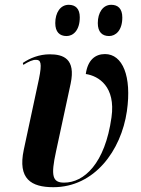

<svg xmlns="http://www.w3.org/2000/svg" viewBox="-20 -769 588 799"><path d="M434 -619C461 -619 489 -642 489 -696C489 -733 471 -749 443 -749C408 -749 387 -716 387 -673C387 -636 405 -619 434 -619ZM257 -619C284 -619 312 -642 312 -697C312 -733 294 -749 266 -749C231 -749 210 -716 210 -673C210 -636 228 -619 257 -619ZM202 10C373 10 484 -142 508 -306C529 -452 490 -544 417 -544C376 -544 345 -519 337 -461C391 -453 462 -408 444 -281C417 -87 329 -9 247 -9C198 -9 191 -37 213 -138L274 -421C296 -525 243 -543 187 -543C143 -543 104 -527 75 -507L77 -499C99 -513 118 -521 130 -520C149 -520 156 -508 142 -440L79 -146C53 -24 110 10 202 10Z"/></svg>

Font: Noto Serif Display Condensed
Style: Bold Italic
Weight: 700
Width: 3
Italic angle: -12°
Designer: Monotype Design Team
Foundry: Monotype Imaging Inc.
Version: Version 2.009